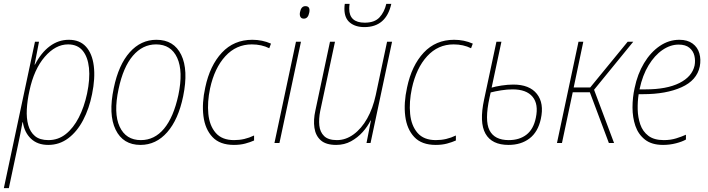

<svg xmlns="http://www.w3.org/2000/svg" viewBox="-50 -744 3685 999"><path d="M-30 235 132 -527H153L130 -408H132Q164 -470 209 -503.5Q254 -537 308 -537Q365 -537 397.5 -501Q430 -465 438 -401Q446 -337 429 -254Q414 -179 382.5 -119Q351 -59 305 -24.5Q259 10 201 10Q145 10 111 -22.5Q77 -55 69 -108H67Q62 -80 56 -49Q50 -18 44 9L-4 235ZM202 -15Q253 -15 292.5 -46.5Q332 -78 360 -132.5Q388 -187 403 -257Q419 -333 413 -390.5Q407 -448 380 -480.5Q353 -513 304 -513Q239 -513 183 -448.5Q127 -384 103 -271Q92 -221 89.5 -175Q87 -129 97 -93Q107 -57 132 -36Q157 -15 202 -15Z M681 10Q590 10 551.5 -69.5Q513 -149 542 -286Q567 -407 625 -472Q683 -537 764 -537Q855 -537 893 -458.5Q931 -380 903 -243Q878 -122 820 -56Q762 10 681 10ZM683 -15Q754 -15 803.5 -74.5Q853 -134 878 -249Q904 -373 872 -443Q840 -513 762 -513Q692 -513 641.5 -454Q591 -395 567 -281Q540 -155 572.5 -85Q605 -15 683 -15Z M1167 10Q1094 10 1055.5 -31Q1017 -72 1008.5 -140Q1000 -208 1018 -289Q1042 -403 1104.5 -470Q1167 -537 1263 -537Q1315 -537 1360 -517L1351 -493Q1311 -513 1260 -513Q1179 -513 1122.5 -451.5Q1066 -390 1043 -284Q1028 -213 1034 -151.5Q1040 -90 1072.5 -52.5Q1105 -15 1168 -15Q1196 -15 1221.5 -21Q1247 -27 1272 -39V-13Q1252 -4 1226 3Q1200 10 1167 10Z M1531 -647Q1518 -647 1513 -656.5Q1508 -666 1511 -681Q1517 -712 1539 -712Q1566 -712 1559 -678Q1553 -647 1531 -647ZM1378 0 1490 -527H1516L1404 0Z M1699 10Q1646 10 1619 -14Q1592 -38 1586 -79Q1580 -120 1591 -169L1667 -527H1693L1616 -166Q1608 -125 1611.5 -91Q1615 -57 1636.5 -36Q1658 -15 1703 -15Q1749 -15 1790 -45Q1831 -75 1860.5 -127.5Q1890 -180 1905 -249L1964 -527H1990L1878 0H1857L1880 -117H1878Q1863 -86 1837 -57Q1811 -28 1776.5 -9Q1742 10 1699 10ZM1846 -603Q1799 -603 1770.5 -626.5Q1742 -650 1742 -698Q1742 -712 1744 -724H1769Q1767 -710 1767 -699Q1767 -626 1848 -626Q1899 -626 1924.5 -653.5Q1950 -681 1960 -724H1986Q1959 -603 1846 -603Z M2217 10Q2144 10 2105.5 -31Q2067 -72 2058.5 -140Q2050 -208 2068 -289Q2092 -403 2154.5 -470Q2217 -537 2313 -537Q2365 -537 2410 -517L2401 -493Q2361 -513 2310 -513Q2229 -513 2172.5 -451.5Q2116 -390 2093 -284Q2078 -213 2084 -151.5Q2090 -90 2122.5 -52.5Q2155 -15 2218 -15Q2246 -15 2271.5 -21Q2297 -27 2322 -39V-13Q2302 -4 2276 3Q2250 10 2217 10Z M2596 10Q2509 10 2476 -48.5Q2443 -107 2469 -227L2533 -527H2559L2508 -288Q2527 -294 2559.5 -299Q2592 -304 2621 -304Q2705 -304 2743.5 -255.5Q2782 -207 2764 -125Q2749 -57 2705 -23.5Q2661 10 2596 10ZM2497 -236Q2471 -117 2497 -66Q2523 -15 2597 -15Q2653 -15 2689.5 -43.5Q2726 -72 2738 -131Q2753 -202 2721 -240.5Q2689 -279 2617 -279Q2589 -279 2557.5 -274Q2526 -269 2503 -263Z M2848 0 2960 -527H2985L2935 -289H3021L3216 -527H3245L3041 -277L3145 0H3118L3019 -264H2930L2874 0Z M3400 10Q3341 10 3306 -17.5Q3271 -45 3256 -89Q3241 -133 3241 -185Q3241 -237 3252 -286Q3267 -359 3301 -415.5Q3335 -472 3382.5 -504.5Q3430 -537 3485 -537Q3527 -537 3553.5 -517.5Q3580 -498 3589 -466Q3598 -434 3591 -398Q3576 -326 3496 -290Q3416 -254 3296 -254H3273Q3267 -216 3268 -174.5Q3269 -133 3281.5 -96.5Q3294 -60 3323.5 -37.5Q3353 -15 3404 -15Q3439 -15 3468 -24Q3497 -33 3519 -43V-18Q3500 -7 3467.5 1.5Q3435 10 3400 10ZM3481 -512Q3438 -512 3397 -484Q3356 -456 3324.5 -404Q3293 -352 3278 -281V-279H3309Q3419 -279 3485 -312Q3551 -345 3564 -403Q3569 -429 3563 -454Q3557 -479 3537 -495.5Q3517 -512 3481 -512Z"/></svg>

Font: Noto Sans SemiCondensed Thin
Style: Italic
Weight: 100
Width: 4
Italic angle: -12°
Designer: Monotype Design Team
Foundry: Monotype Imaging Inc.
Version: Version 2.013; ttfautohint (v1.8.4.7-5d5b)